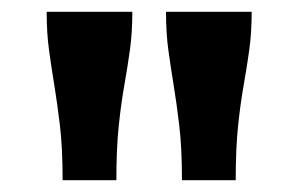

<svg xmlns="http://www.w3.org/2000/svg" viewBox="-20 -760 505 325"><path d="M204 -740H59Q59 -704 63 -675Q67 -646 72 -615.5Q77 -585 81.5 -547Q86 -509 86 -455H177Q177 -509 181 -547Q185 -585 190.5 -616Q196 -647 200 -676Q204 -705 204 -740ZM406 -740H261Q261 -704 265 -675Q269 -646 274 -615.5Q279 -585 283.5 -547Q288 -509 288 -455H379Q379 -509 383 -547Q387 -585 392.5 -616Q398 -647 402 -676Q406 -705 406 -740Z"/></svg>

Font: Roboto Serif 20pt
Style: Bold
Weight: 700
Version: Version 1.008